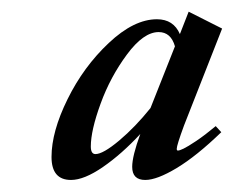

<svg xmlns="http://www.w3.org/2000/svg" viewBox="-20 -565 393 322"><path d="M99.1 -263.2Q66.4 -263.2 66.4 -301.8Q66.4 -344.2 93.3 -398.7Q120.1 -453.1 162.4 -492.9Q204.6 -532.7 243.2 -532.7Q271 -532.7 281.7 -507.8L296.4 -545.4L352.5 -517.1L288.6 -354.5Q276.4 -321.3 276.4 -315.4Q276.4 -312.5 278.3 -312.5Q281.2 -312.5 287.8 -315.7Q294.4 -318.8 309.1 -328.6Q323.7 -338.4 341.8 -353.5L351.1 -343.3Q309.6 -303.2 276.4 -283.2Q243.2 -263.2 223.6 -263.2Q201.7 -263.2 201.7 -285.2Q201.7 -303.2 215.3 -340.3Q184.1 -306.6 152.6 -284.9Q121.1 -263.2 99.1 -263.2ZM132.3 -319.3Q132.3 -306.6 140.1 -306.6Q152.8 -306.6 179.9 -329.3Q207 -352.1 232.4 -383.8L273.4 -487.3Q266.6 -511.2 246.1 -511.2Q220.7 -511.2 192.9 -473.6Q165 -436 148.7 -391.1Q132.3 -346.2 132.3 -319.3Z"/></svg>

Font: Elstob 14pt
Style: Italic
Weight: 400
Italic angle: -20°
Designer: Peter S. Baker
Version: Version 1.015